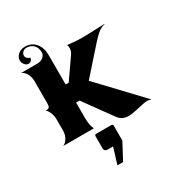

<svg xmlns="http://www.w3.org/2000/svg" viewBox="-202 -734 1023 1112"><g transform="rotate(-30 310.0 -177.5)"><path d="M229.5 43.9Q229.5 40 232.4 37.1Q235.4 34.2 239.3 34.2H341.8Q345.7 34.2 348.6 37.1Q351.6 40 351.6 43.9V143.6L293 253.9H254.9L288.1 146.5H249Q241 146.5 235.2 140.7Q229.5 135 229.5 127ZM39.1 0Q54.2 -6.6 64.5 -20.4Q74.7 -34.2 78.9 -48.7Q83 -63.2 83 -78.1V-152.3Q83 -176.3 74.7 -197.3Q66.4 -218.3 53.5 -228.5Q62.7 -228.5 67.3 -229.2Q71.8 -230 76 -233.4Q80.3 -236.8 81.7 -243.9Q83 -251 83 -263.7V-410.2Q83 -433.3 72 -456.1Q61 -478.8 39.1 -488.3H149.7Q171.1 -488.3 187 -500.9Q202.9 -513.4 202.9 -532.2Q202.9 -564.2 184.8 -581.8Q166.7 -599.4 138.7 -599.4Q124 -599.4 113.6 -589.7Q103.3 -580.1 103.3 -566.7Q103.3 -555.9 112.3 -547.5Q121.3 -539.1 130.1 -539.1Q130.1 -527.8 122.6 -520.3Q115 -512.7 103.3 -512.7Q90.1 -512.7 79.5 -525.8Q68.8 -538.8 68.8 -554.4Q68.8 -577.1 88 -593.3Q107.2 -609.4 134.3 -609.4Q177.2 -609.4 203.4 -578.7Q229.5 -548.1 229.5 -498V-301.8H250L343 -435.5Q355.2 -453.1 355.2 -473.4Q355.2 -484.9 350.6 -495.1Q364.5 -494.1 381 -492.3Q397.5 -490.5 412.5 -489.4Q427.5 -488.3 449.2 -488.3Q481.9 -488.3 532.1 -490.7Q582.3 -493.2 599.6 -493.2V-491.2Q586.2 -488.8 573.9 -482.5Q561.5 -476.3 548.8 -465.2Q536.1 -454.1 528 -445.6Q519.8 -437 505.6 -421.4L356.2 -253.2L615.2 20.5L613.3 22.5Q605.2 16.6 588.9 16.6Q573.2 16.6 526.7 27.8Q480.2 39.1 456.1 39.1Q412.1 39.1 389.6 8.3L252.4 -180.7H229.5V-78.1Q229.5 -27.6 244.1 0Z"/></g></svg>

Font: Agreloy
Style: Medium
Weight: 400
Designer: gluk
Foundry: gluk
Version: Version 0.27